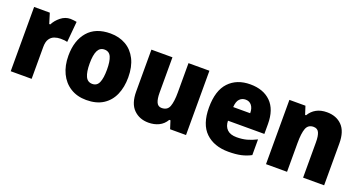

<svg xmlns="http://www.w3.org/2000/svg" viewBox="-39 -1104 2892 1552"><g transform="rotate(20 1407.5 -327.5)"><path d="M371 -614Q385 -614 399.5 -612Q414 -610 425 -608L409 -430Q399 -433 385.5 -434.5Q372 -436 350 -436Q323 -436 298 -427Q273 -418 257 -394Q241 -370 241 -325V-51H61V-604H196L223 -516H232Q251 -554 288.5 -584Q326 -614 371 -614Z M971 -329Q971 -244 942.5 -179Q914 -114 856.5 -77.5Q799 -41 713 -41Q634 -41 576 -77.5Q518 -114 487 -179Q456 -244 456 -329Q456 -460 522.5 -537Q589 -614 716 -614Q791 -614 848.5 -581Q906 -548 938.5 -484Q971 -420 971 -329ZM639 -328Q639 -256 656.5 -218Q674 -180 715 -180Q755 -180 771.5 -218Q788 -256 788 -329Q788 -401 771.5 -438Q755 -475 714 -475Q675 -475 657 -438.5Q639 -402 639 -328Z M1569 -604V-51H1432L1410 -120H1400Q1376 -79 1336.5 -60Q1297 -41 1248 -41Q1170 -41 1120 -91Q1070 -141 1070 -244V-604H1251V-300Q1251 -246 1264 -217.5Q1277 -189 1308 -189Q1358 -189 1373.5 -231.5Q1389 -274 1389 -351V-604Z M1919 -614Q2031 -614 2096 -550Q2161 -486 2161 -361V-276H1848Q1849 -228 1876.5 -201Q1904 -174 1959 -174Q2006 -174 2045.5 -184.5Q2085 -195 2128 -217V-82Q2089 -61 2044 -51Q1999 -41 1936 -41Q1812 -41 1739.5 -110.5Q1667 -180 1667 -324Q1667 -470 1735 -542Q1803 -614 1919 -614ZM1925 -485Q1894 -485 1873.5 -464Q1853 -443 1850 -394H1996Q1996 -436 1977 -460.5Q1958 -485 1925 -485Z M2578 -614Q2659 -614 2708 -564Q2757 -514 2757 -411V-51H2576V-355Q2576 -410 2563 -438Q2550 -466 2516 -466Q2470 -466 2454 -425Q2438 -384 2438 -297V-51H2257V-604H2395L2418 -533H2426Q2449 -572 2487 -593Q2525 -614 2578 -614Z"/></g></svg>

Font: Noto Sans Tamil UI SemiCondensed Black
Style: Regular
Weight: 900
Width: 4
Designer: Jelle Bosma - Monotype Design Team
Foundry: Monotype Imaging Inc.
Version: Version 2.004; ttfautohint (v1.8.4.7-5d5b)